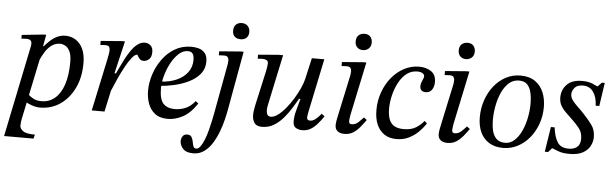

<svg xmlns="http://www.w3.org/2000/svg" viewBox="-53 -857 4064 1275"><g transform="rotate(5 1979.0 -220.0)"><path d="M225 11Q199 11 169.5 0.5Q140 -10 128 -20L141 -70Q153 -58 175.5 -45Q198 -32 232 -32Q283 -32 321 -64Q359 -96 379.5 -157.5Q400 -219 400 -307Q400 -355 387 -380Q374 -405 356 -414Q338 -423 324 -423Q291 -423 266 -404.5Q241 -386 223 -357Q205 -328 191 -295L202 -381Q228 -413 252 -435Q276 -457 301 -468Q326 -479 353 -479Q391 -479 421.5 -460Q452 -441 470 -403Q488 -365 488 -307Q488 -213 453.5 -141.5Q419 -70 360 -29.5Q301 11 225 11ZM201 220H5L130 -388Q131 -393 131.5 -397.5Q132 -402 132 -407Q132 -422 123.5 -429Q115 -436 95 -436Q84 -436 73.5 -435Q63 -434 63 -434V-459L206 -474H225L211 -397H215L111 101Q110 108 108.5 120Q107 132 107 143Q107 160 127.5 176.5Q148 193 208 193Z M665 -90 704 -249Q713 -267 726 -295.5Q739 -324 755.5 -355.5Q772 -387 791.5 -415.5Q811 -444 834 -461.5Q857 -479 882 -479Q905 -479 921 -464.5Q937 -450 937 -421Q937 -388 920.5 -373Q904 -358 884 -358Q868 -358 858.5 -367.5Q849 -377 845 -386Q841 -395 839 -395Q824 -395 804 -370.5Q784 -346 763 -307.5Q742 -269 722.5 -226.5Q703 -184 688 -147Q673 -110 665 -90ZM655 0H570L644 -348Q647 -362 650 -379.5Q653 -397 653 -410Q653 -424 647 -432Q641 -440 620 -440Q612 -440 600.5 -439Q589 -438 589 -438V-465L728 -476H750L699 -259H711Z M1078 12Q1023 12 991 -13.5Q959 -39 945 -79Q931 -119 931 -163Q931 -217 949 -272.5Q967 -328 1001 -375Q1035 -422 1083.5 -450.5Q1132 -479 1193 -479Q1215 -479 1239.5 -473Q1264 -467 1282 -447.5Q1300 -428 1300 -389Q1300 -341 1271.5 -306.5Q1243 -272 1198 -250Q1153 -228 1102.5 -216.5Q1052 -205 1008 -202V-231Q1066 -233 1112.5 -253Q1159 -273 1186.5 -308.5Q1214 -344 1214 -393Q1214 -420 1204.5 -434Q1195 -448 1172 -448Q1139 -448 1110.5 -421.5Q1082 -395 1060.5 -354.5Q1039 -314 1027 -269.5Q1015 -225 1015 -189Q1015 -113 1041.5 -85Q1068 -57 1118 -57Q1156 -57 1190 -71.5Q1224 -86 1253 -122L1271 -107Q1226 -40 1176 -14Q1126 12 1078 12Z M1266 225Q1218 225 1197 201.5Q1176 178 1176 150Q1176 134 1185.5 119Q1195 104 1216 104Q1237 104 1245 117.5Q1253 131 1256 148Q1259 165 1263.5 178.5Q1268 192 1283 192Q1298 192 1311.5 173Q1325 154 1336.5 124.5Q1348 95 1356.5 61.5Q1365 28 1371.5 -1.5Q1378 -31 1381 -49L1442 -380Q1442 -380 1443.5 -389Q1445 -398 1445 -411Q1445 -421 1439 -430.5Q1433 -440 1413 -440Q1400 -440 1389.5 -439Q1379 -438 1379 -438V-465L1519 -476H1541L1471 -88Q1466 -59 1456.5 -19Q1447 21 1431 63.5Q1415 106 1392.5 142.5Q1370 179 1338.5 202Q1307 225 1266 225ZM1513 -557Q1488 -557 1473.5 -570.5Q1459 -584 1459 -610Q1459 -636 1473.5 -650.5Q1488 -665 1513 -665Q1538 -665 1552.5 -649.5Q1567 -634 1567 -610Q1567 -585 1552.5 -571Q1538 -557 1513 -557Z M1706 10Q1668 10 1654 -12Q1640 -34 1640 -62Q1640 -82 1644 -103.5Q1648 -125 1650 -135L1698 -350Q1698 -350 1700.5 -362Q1703 -374 1705.5 -389Q1708 -404 1708 -413Q1708 -429 1696.5 -434.5Q1685 -440 1672 -440Q1662 -440 1654 -439.5Q1646 -439 1638 -438V-465L1773 -476H1804L1735 -151Q1735 -151 1731.5 -134Q1728 -117 1728 -103Q1728 -85 1735 -73.5Q1742 -62 1758 -62Q1780 -62 1805.5 -81Q1831 -100 1856.5 -131Q1882 -162 1904 -198Q1926 -234 1942 -269.5Q1958 -305 1964 -332L1996 -473H2079L2005 -119Q2005 -119 2002 -103Q1999 -87 1999 -76Q1999 -70 2003.5 -64.5Q2008 -59 2020 -59Q2038 -59 2054.5 -72Q2071 -85 2082 -98Q2093 -111 2093 -111L2114 -96Q2092 -64 2071 -40.5Q2050 -17 2026.5 -4Q2003 9 1972 9Q1952 9 1932 -1.5Q1912 -12 1912 -45Q1912 -80 1921.5 -114Q1931 -148 1944 -197H1935Q1920 -171 1898.5 -136Q1877 -101 1849 -67.5Q1821 -34 1785.5 -12Q1750 10 1706 10Z M2255 9Q2225 9 2208.5 -4.5Q2192 -18 2192 -44Q2192 -57 2195.5 -77.5Q2199 -98 2209 -142L2260 -380Q2260 -380 2261.5 -389Q2263 -398 2263 -411Q2263 -421 2257 -430.5Q2251 -440 2231 -440Q2218 -440 2207.5 -439Q2197 -438 2197 -438V-465L2337 -476H2359L2284 -120Q2284 -120 2281.5 -104.5Q2279 -89 2279 -78Q2279 -59 2297 -59Q2323 -59 2343 -78.5Q2363 -98 2375 -111L2395 -96Q2378 -72 2358 -47.5Q2338 -23 2313 -7Q2288 9 2255 9ZM2328 -556Q2306 -556 2291 -570Q2276 -584 2276 -610Q2276 -636 2291 -650.5Q2306 -665 2331 -665Q2356 -665 2369.5 -650Q2383 -635 2383 -610Q2383 -585 2367 -570.5Q2351 -556 2328 -556Z M2602 13Q2553 13 2520 -9.5Q2487 -32 2470 -72Q2453 -112 2453 -167Q2453 -231 2473.5 -287.5Q2494 -344 2529.5 -387Q2565 -430 2612 -454.5Q2659 -479 2711 -479Q2758 -479 2791 -457Q2824 -435 2824 -386Q2824 -356 2810 -335Q2796 -314 2768 -314Q2750 -314 2740 -323.5Q2730 -333 2730 -349Q2730 -369 2739.5 -388Q2749 -407 2749 -419Q2749 -430 2736.5 -438Q2724 -446 2701 -446Q2661 -446 2630.5 -422Q2600 -398 2579 -358.5Q2558 -319 2547 -273Q2536 -227 2536 -183Q2536 -139 2547.5 -111Q2559 -83 2583 -70Q2607 -57 2644 -57Q2693 -57 2724.5 -76Q2756 -95 2778 -123L2795 -108Q2775 -77 2747 -49.5Q2719 -22 2683 -4.5Q2647 13 2602 13Z M2942 9Q2912 9 2895.5 -4.5Q2879 -18 2879 -44Q2879 -57 2882.5 -77.5Q2886 -98 2896 -142L2947 -380Q2947 -380 2948.5 -389Q2950 -398 2950 -411Q2950 -421 2944 -430.5Q2938 -440 2918 -440Q2905 -440 2894.5 -439Q2884 -438 2884 -438V-465L3024 -476H3046L2971 -120Q2971 -120 2968.5 -104.5Q2966 -89 2966 -78Q2966 -59 2984 -59Q3010 -59 3030 -78.5Q3050 -98 3062 -111L3082 -96Q3065 -72 3045 -47.5Q3025 -23 3000 -7Q2975 9 2942 9ZM3015 -556Q2993 -556 2978 -570Q2963 -584 2963 -610Q2963 -636 2978 -650.5Q2993 -665 3018 -665Q3043 -665 3056.5 -650Q3070 -635 3070 -610Q3070 -585 3054 -570.5Q3038 -556 3015 -556Z M3312 10Q3257 10 3218.5 -14Q3180 -38 3160.5 -80.5Q3141 -123 3141 -180Q3141 -240 3159.5 -294Q3178 -348 3211 -389.5Q3244 -431 3289 -455Q3334 -479 3387 -479Q3447 -479 3485 -452Q3523 -425 3541 -381Q3559 -337 3559 -284Q3559 -224 3540 -171Q3521 -118 3487.5 -77.5Q3454 -37 3409 -13.5Q3364 10 3312 10ZM3322 -25Q3358 -25 3385.5 -50.5Q3413 -76 3431.5 -116.5Q3450 -157 3459.5 -204.5Q3469 -252 3469 -297Q3469 -338 3461.5 -371.5Q3454 -405 3435 -425Q3416 -445 3380 -445Q3341 -445 3312.5 -419.5Q3284 -394 3265.5 -353Q3247 -312 3238 -263.5Q3229 -215 3229 -169Q3229 -132 3236.5 -99Q3244 -66 3264.5 -45.5Q3285 -25 3322 -25Z M3755 11Q3708 11 3679.5 -0.5Q3651 -12 3640 -16H3637L3613 11H3591L3617 -156H3642Q3650 -91 3672.5 -57Q3695 -23 3746 -23Q3781 -23 3802.5 -40Q3824 -57 3824 -96Q3824 -137 3801.5 -165.5Q3779 -194 3750 -221Q3730 -241 3709.5 -260Q3689 -279 3675.5 -302.5Q3662 -326 3662 -357Q3662 -408 3696 -443.5Q3730 -479 3798 -479Q3838 -479 3864.5 -468Q3891 -457 3900 -452H3903L3929 -479H3948L3925 -323H3901Q3899 -381 3874.5 -415Q3850 -449 3806 -449Q3767 -449 3750 -428Q3733 -407 3733 -385Q3733 -364 3747.5 -344.5Q3762 -325 3784 -304.5Q3806 -284 3828 -260Q3860 -226 3883.5 -193.5Q3907 -161 3907 -113Q3907 -84 3892.5 -55.5Q3878 -27 3845 -8Q3812 11 3755 11Z"/></g></svg>

Font: STIX Two Text
Style: Italic
Weight: 400
Italic angle: -12°
Designer: Ross Mills, John Hudson & Paul Hanslow, Tiro Typeworks Ltd; with prior portions MicroPress Inc. and Coen Hoffman, Elsevi
Foundry: Tiro Typeworks Ltd
Version: Version 2.13 b171